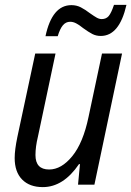

<svg xmlns="http://www.w3.org/2000/svg" viewBox="-20 -755 537 785"><path d="M40 -109Q40 -142 51 -195L124 -536H207L135 -196Q125 -155 125 -121Q125 -62 181 -62Q231 -62 275.5 -116.5Q320 -171 342 -277L397 -536H479L366 0H299L307 -84H303Q239 10 155 10Q101 10 70.5 -21Q40 -52 40 -109ZM272 -734Q293 -734 310.5 -725Q328 -716 349 -700Q366 -688 376 -682.5Q386 -677 396 -677Q414 -677 424.5 -689.5Q435 -702 446 -735H497Q468 -608 392 -608Q373 -608 357.5 -616Q342 -624 320 -640Q304 -653 291.5 -659.5Q279 -666 267 -666Q249 -666 237 -651.5Q225 -637 216 -607H166Q193 -734 272 -734Z"/></svg>

Font: Noto Sans UI Narrow
Style: Italic
Weight: 400
Width: 4
Italic angle: -12°
Designer: Monotype Design Team
Foundry: Monotype Imaging Inc.
Version: Version 1.001